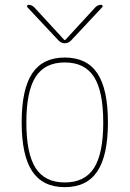

<svg xmlns="http://www.w3.org/2000/svg" viewBox="-20 -770 540 800"><path d="M224.6 -600.6 93.8 -740.2Q91.8 -743.2 93.3 -746.6Q94.7 -750 98.6 -750Q111.3 -750 122.1 -740.2L248 -603.5H250H252L377.9 -740.2Q387.7 -750 401.4 -750Q405.3 -750 407.2 -746.6Q409.2 -743.2 406.2 -740.2L275.4 -600.6Q264.6 -589.8 250 -589.8Q235.4 -589.8 224.6 -600.6ZM371.6 -449.7Q333 -509.8 250 -509.8Q167 -509.8 128.4 -449.7Q89.8 -389.6 89.8 -259.8Q89.8 -129.9 128.4 -69.8Q167 -9.8 250 -9.8Q333 -9.8 371.6 -69.8Q410.2 -129.9 410.2 -259.8Q410.2 -389.6 371.6 -449.7ZM385.7 -56.2Q341.8 9.8 250 9.8Q158.2 9.8 114.3 -56.2Q70.3 -122.1 70.3 -260.3Q70.3 -398.4 114.3 -464.4Q158.2 -530.3 250 -530.3Q341.8 -530.3 385.7 -464.4Q429.7 -398.4 429.7 -260.3Q429.7 -122.1 385.7 -56.2Z"/></svg>

Font: Rounded Mgen+ 1m thin
Style: Regular
Weight: 100
Designer: [Source Han Sans]
Ryoko NISHIZUKA  (kana & ideographs); Paul D. Hunt (Latin, Greek & Cyrillic); Wenlong ZHANG  (bopomofo
Version: Version 1.059.20150602